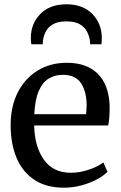

<svg xmlns="http://www.w3.org/2000/svg" viewBox="-20 -862 562 893"><path d="M278 11Q194.5 11 139.2 -26Q84 -63 56.8 -128.5Q29.5 -194 29.5 -279.5Q29.5 -367.5 63 -432.8Q96.5 -498 155.5 -534Q214.5 -570 290.5 -570Q384 -570 435.2 -518.5Q486.5 -467 490 -370.5Q490 -340.5 488.5 -318Q487 -295.5 483 -278.5H139Q140.5 -182 183.5 -120.2Q226.5 -58.5 309.5 -58.5Q351.5 -58.5 394.5 -73.2Q437.5 -88 460.5 -106.5L480 -63Q462 -44.5 430.2 -27.5Q398.5 -10.5 358.8 0.2Q319 11 278 11ZM139.5 -331H380.5Q381.5 -341.5 382.2 -355Q383 -368.5 383 -374Q382.5 -435 357.2 -474.5Q332 -514 272 -514Q236 -514 207.5 -497.2Q179 -480.5 161 -440.5Q143 -400.5 139.5 -331ZM289 -842Q365.5 -842 409.5 -797Q453.5 -752 453.5 -685.5Q453.5 -670 452 -656H399Q399 -664.5 398 -674.5Q395 -695 384.5 -715.2Q374 -735.5 351.5 -749Q329 -762.5 289 -762.5Q249 -762.5 226.2 -749Q203.5 -735.5 193 -715.2Q182.5 -695 180 -674.5Q179 -669 179 -664.2Q179 -659.5 179 -656H125.5Q124.5 -662.5 124 -670.8Q123.5 -679 123.5 -686Q123.5 -752 167.5 -797Q211.5 -842 289 -842Z"/></svg>

Font: Merriweather
Style: Regular
Weight: 400
Designer: Eben Sorkin
Foundry: Eben Sorkin
Version: Version 2.100; ttfautohint (v1.7.19-72a1) -l 8 -r 50 -G 200 